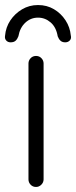

<svg xmlns="http://www.w3.org/2000/svg" viewBox="-36 -742 302 762"><path d="M137 -30Q137 -18 128 -9Q119 0 107 0Q94 0 85.5 -9Q77 -18 77 -30V-490Q77 -502 85.5 -511Q94 -520 107 -520Q120 -520 128.5 -511Q137 -502 137 -490ZM115 -722Q150 -722 178 -705.5Q206 -689 224 -661.5Q242 -634 245 -601Q248 -589 241 -581.5Q234 -574 223 -574Q211 -574 204 -580.5Q197 -587 193 -598Q187 -634 165 -653Q143 -672 115 -672Q86 -672 64.5 -652Q43 -632 37 -598Q33 -587 26 -580.5Q19 -574 6 -574Q-5 -574 -11.5 -581.5Q-18 -589 -16 -600Q-13 -634 5 -661Q23 -688 51.5 -705Q80 -722 115 -722Z"/></svg>

Font: Quicksand Light
Style: Regular
Weight: 400
Version: Version 3.004